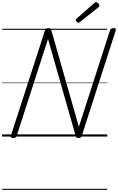

<svg xmlns="http://www.w3.org/2000/svg" viewBox="-20 -1279 1106 1799"><path d="M103 14Q75 14 81 -5L402 -996Q405 -1006 412 -1010.5Q419 -1015 433 -1015Q445 -1015 451 -1011.5Q457 -1008 460 -999L719 -91L1011 -996Q1015 -1006 1022 -1010.5Q1029 -1015 1044 -1015Q1072 -1015 1065 -996L746 -5Q743 5 736 9.5Q729 14 715 14Q704 14 698.5 10.5Q693 7 690 -2L430 -914L136 -5Q133 5 125.5 9.5Q118 14 103 14ZM715 -1066Q707 -1066 698.5 -1074.5Q690 -1083 690 -1090Q690 -1093 691 -1096Q692 -1099 696 -1103L863 -1250Q868 -1253 871 -1256Q874 -1259 879 -1259Q886 -1259 893.5 -1253.5Q901 -1248 906 -1240.5Q911 -1233 911 -1226Q911 -1222 910 -1218.5Q909 -1215 903 -1211L729 -1073Q724 -1070 721 -1068Q718 -1066 715 -1066ZM0 490H985V500H0ZM0 -20H985V0H0ZM0 -505H985V-500H0ZM0 -1010H985V-1000H0Z"/></svg>

Font: Playwrite MX Guides
Style: Regular
Weight: 400
Designer: Veronika Burian, José Scaglione
Foundry: TypeTogether
Version: Version 1.003